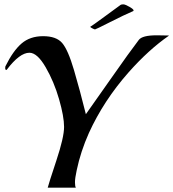

<svg xmlns="http://www.w3.org/2000/svg" viewBox="-20 -861 796 881"><path d="M756 -698Q662 -633 570 -529Q456 -400 388 -251Q350 -166 332 -80Q324 -43 324 -25Q324 -7 328 0H199Q203 -17 238.5 -124Q274 -231 274 -278.5Q274 -326 251 -406Q228 -486 189.5 -552.5Q151 -619 115 -619Q70 -619 11 -541Q10 -540 9 -540Q4 -540 4 -548Q4 -556 5 -557Q40 -628 79 -661.5Q118 -695 178 -695Q238 -695 265 -664Q292 -633 319.5 -539.5Q347 -446 374 -337Q395 -366 486 -496Q577 -626 617 -678Q633 -699 699 -699Q710 -699 729.5 -698.5Q749 -698 756 -698ZM591 -810Q551 -793 485 -759.5Q419 -726 416 -726Q413 -726 403.5 -731Q394 -736 394 -738Q403 -743 459.5 -784.5Q516 -826 534 -839Q538 -841 546 -841Q554 -841 573.5 -830Q593 -819 593 -813Q593 -811 591 -810Z"/></svg>

Font: Playball
Style: Regular
Weight: 400
Designer: Robert E. Leuschke
Foundry: Robert E. Leuschke
Version: Version 1.001